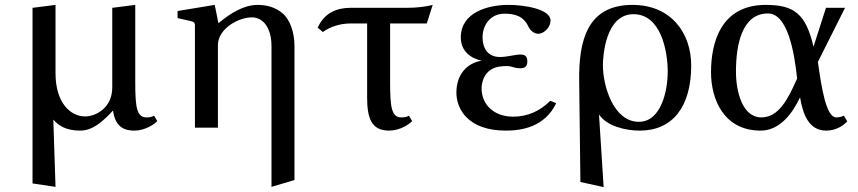

<svg xmlns="http://www.w3.org/2000/svg" viewBox="-20 -522 3507 785"><path d="M113 -490V228L207 242L198 -33C219 -9 249 12 308 12C360 12 401 -26 442 -70C450 -16 474 12 529 12C574 12 613 -15 623 -27L610 -49C602 -44 592 -42 579 -42C539 -42 533 -83 533 -186V-502L439 -490V-165C439 -80 371 -46 328 -46C267 -46 207 -103 207 -222V-502Z M858 -502 706 -477V-448L755 -437C773 -433 777 -430 777 -418V0H871V-338C871 -404 954 -451 1010 -451C1056 -451 1090 -408 1090 -333V242L1184 214V-333C1184 -388 1167 -440 1136 -467C1105 -494 1067 -502 1033 -502C978 -502 923 -469 873 -427Z M1412 -426H1481V-124C1481 -36 1500 12 1571 12C1616 12 1655 -15 1665 -27L1652 -49C1644 -44 1634 -42 1621 -42C1581 -42 1575 -83 1575 -186V-426H1725L1749 -502C1722 -495 1687 -490 1641 -490H1412C1358 -490 1306 -470 1279 -409L1300 -391C1331 -414 1373 -426 1412 -426Z M2042 -466C2086 -466 2121 -456 2141 -412C2147 -399 2163 -384 2180 -384C2206 -384 2231 -412 2231 -438C2231 -485 2124 -502 2059 -502C1974 -502 1864 -471 1864 -369C1864 -312 1906 -283 1949 -274C1886 -263 1846 -215 1846 -143C1846 -76 1894 12 2048 12C2112 12 2207 -2 2254 -100L2230 -110C2188 -68 2137 -45 2078 -45C2002 -45 1949 -92 1949 -161C1949 -188 1962 -242 2024 -250C2034 -251 2042 -252 2049 -252C2076 -252 2079 -243 2107 -243C2123 -243 2136 -247 2136 -271C2136 -295 2123 -299 2107 -299C2085 -299 2055 -289 2024 -289C1970 -289 1953 -331 1953 -369C1953 -422 1987 -466 2042 -466Z M2429 -54C2461 -6 2537 12 2596 12C2730 12 2806 -86 2806 -254C2806 -388 2723 -502 2566 -502C2379 -502 2346 -353 2348 -191L2353 222L2448 243ZM2710 -229C2710 -155 2685 -24 2592 -24C2488 -24 2445 -171 2445 -255C2445 -294 2456 -464 2570 -464C2683 -464 2710 -312 2710 -229Z M3324 -269 3435 -490H3357L3306 -331C3275 -465 3227 -502 3111 -502C2928 -502 2887 -349 2887 -227C2887 -115 2940 12 3090 12C3169 12 3221 -60 3251 -124C3263 -54 3287 12 3358 12C3403 12 3434 -14 3444 -26L3430 -49C3425 -46 3412 -42 3399 -42C3358 -42 3339 -161 3324 -269ZM3239 -201C3202 -117 3164 -42 3093 -42C3014 -42 2989 -150 2989 -229C2989 -336 3012 -467 3120 -467C3200 -467 3228 -309 3239 -201Z"/></svg>

Font: Lingua Franca
Style: Regular
Weight: 400
Version: Version 1.19